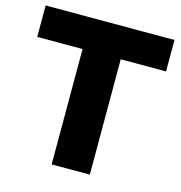

<svg xmlns="http://www.w3.org/2000/svg" viewBox="-109 -838 880 935"><g transform="rotate(15 331.0 -370.0)"><path d="M235 0V-581.5H6.5V-740H656V-581.5H427.5V0Z"/></g></svg>

Font: Encode Sans Condensed Thin ExtraBold
Style: Regular
Weight: 800
Version: Version 3.002